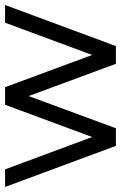

<svg xmlns="http://www.w3.org/2000/svg" viewBox="121 -601 480 762"><g transform="rotate(-90 361.0 -220.0)"><path d="M722.2 -439.9 559.1 0H488.8L360.8 -346.2L232.9 0H163.1L0 -439.9H69.8L198.2 -94.2L326.2 -439.9H396L523.9 -94.2L651.9 -439.9Z"/></g></svg>

Font: Arcon-Regular
Style: Regular
Weight: 400
Designer: M. Zarth
Foundry: martin zarth - visuelle & digitale kommunikation
Version: Version 1.131;PS 001.131;hotconv 1.0.70;makeotf.lib2.5.58329